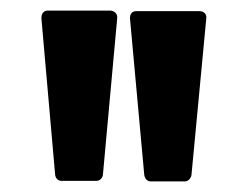

<svg xmlns="http://www.w3.org/2000/svg" viewBox="-20 -721 466 362"><path d="M70 -701C60 -701 58 -692 58 -687L84 -391C85 -385 89 -380 96 -380H162C168 -380 173 -385 174 -391L201 -687C202 -697 193 -701 188 -701ZM369 -687C370 -697 361 -700 356 -700H237C227 -700 225 -692 225 -687L252 -391C253 -385 257 -379 264 -379H329C335 -379 340 -385 341 -391Z"/></svg>

Font: Falling Sky
Style: Bd
Weight: 700
Designer: Paul D. Hunt
Foundry: Adobe Systems Incorporated
Version: Version 1.02